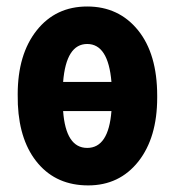

<svg xmlns="http://www.w3.org/2000/svg" viewBox="-20 -558 534 588"><path d="M321.3 -217.8H173.3Q181.6 -105 247.1 -105Q312.5 -105 321.3 -217.8ZM173.3 -307.1H321.3Q311.5 -423.3 247.1 -423.3Q182.6 -423.3 173.3 -307.1ZM402.8 -465.3Q461.4 -392.6 461.4 -265.1V-258.8Q461.4 -136.7 403.8 -63.5Q345.7 9.8 250 9.8Q154.3 9.8 97.2 -56.6Q40 -123 34.7 -237.8L34.2 -269Q34.2 -391.6 92.3 -464.8Q150.4 -538.1 247.1 -538.1Q343.8 -538.1 402.8 -465.3Z"/></svg>

Font: RobotoCondensed-Bold
Style: Bold
Weight: 700
Designer: Google
Version: Version 2.001240; 2014